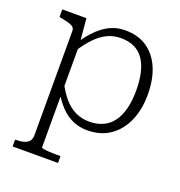

<svg xmlns="http://www.w3.org/2000/svg" viewBox="-137 -662 936 1001"><g transform="rotate(20 330.5 -162.0)"><path d="M295 223H43V185H46Q72 185 90.5 180Q109 175 119.5 163Q130 151 130 129V-448Q130 -463 121.5 -470.5Q113 -478 95.5 -483Q78 -488 52 -493L42 -495V-537H176L188 -403L189 -394V175Q189 178 202 180.5Q215 183 233.5 184Q252 185 270 185H295ZM379 11Q335 11 298.5 -5Q262 -21 232 -52Q202 -83 177 -127L182 -179Q205 -134 233 -101.5Q261 -69 296 -52Q331 -35 373 -35Q416 -35 449.5 -50.5Q483 -66 505 -96.5Q527 -127 538 -171Q549 -215 549 -271Q549 -326 539 -369Q529 -412 508.5 -441.5Q488 -471 456.5 -486Q425 -501 382 -501Q340 -501 305.5 -484Q271 -467 240.5 -435Q210 -403 181 -358L178 -407Q208 -452 240.5 -483Q273 -514 309.5 -530.5Q346 -547 389 -547Q462 -547 511.5 -512.5Q561 -478 587 -416.5Q613 -355 613 -271Q613 -188 585 -124.5Q557 -61 504.5 -25Q452 11 379 11Z"/></g></svg>

Font: Roboto Serif ExtraLight
Style: Regular
Weight: 250
Version: Version 1.007